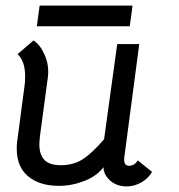

<svg xmlns="http://www.w3.org/2000/svg" viewBox="-20 -658 640 688"><path d="M191 8Q122 8 81 -26Q40 -60 40 -125Q40 -139 41 -147L68 -351Q70 -363 70 -385Q70 -439 43 -464L100 -513Q123 -499 139.5 -462.5Q156 -426 152 -385L123 -169Q121 -149 121 -141Q121 -104 139 -85Q157 -66 198 -66Q243 -66 276.5 -87.5Q310 -109 353 -159L400 -500H479L425 -91V-85Q425 -64 443 -64Q461 -64 474 -83L525 -42Q510 -17 485 -3.5Q460 10 434 10Q397 10 373 -12.5Q349 -35 351 -64V-59Q327 -27 282 -9.5Q237 8 191 8ZM122 -638H455L445 -564H112Z"/></svg>

Font: Bellota
Style: Bold Italic
Weight: 700
Italic angle: -7.5°
Designer: Kemie Guaida
Foundry: Kemie Guaida
Version: Version 4.001